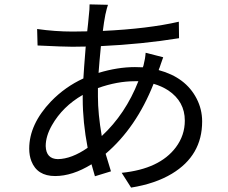

<svg xmlns="http://www.w3.org/2000/svg" viewBox="-20 -811 1040 876"><path d="M611.3 -440.4H594.7Q514.6 -440.4 426.8 -409.2V-370.1Q426.8 -292 444.3 -190.4Q552.7 -291 611.3 -440.4ZM357.4 -361.3V-377.9Q265.6 -325.2 216.8 -239.3Q188.5 -189.5 188.5 -144.5Q190.4 -85.9 244.1 -85Q306.6 -85.9 379.9 -136.7Q357.4 -253.9 357.4 -361.3ZM705.1 -495.1 704.1 -491.2Q827.1 -458 877 -361.3Q902.3 -312.5 902.3 -256.8Q902.3 -101.6 764.6 -18.6Q688.5 27.3 578.1 44.9L535.2 -22.5Q708 -40 782.2 -138.7Q823.2 -193.4 823.2 -260.7Q823.2 -347.7 748 -398.4Q717.8 -418 680.7 -428.7Q601.6 -228.5 461.9 -109.4Q464.8 -99.6 486.3 -29.3L413.1 -6.8Q400.4 -51.8 397.5 -61.5Q310.5 -7.8 231.4 -7.8Q149.4 -7.8 123 -76.2Q113.3 -101.6 113.3 -132.8Q113.3 -244.1 212.9 -348.6Q277.3 -415 360.4 -453.1Q362.3 -490.2 371.1 -598.6Q348.6 -597.7 310.5 -597.7Q270.5 -597.7 151.4 -603.5L149.4 -678.7Q231.4 -667 311.5 -667Q355.5 -667 377.9 -668Q378.9 -680.7 381.8 -703.1Q384.8 -732.4 385.7 -744.1Q388.7 -767.6 388.7 -791L472.7 -789.1Q471.7 -785.2 470.2 -781.2Q468.8 -777.3 467.3 -771.5Q465.8 -765.6 465.3 -763.2Q464.8 -760.7 462.9 -752.9L460.9 -745.1Q454.1 -710 449.2 -669.9Q656.2 -679.7 795.9 -711.9L796.9 -636.7Q627.9 -609.4 440.4 -600.6Q433.6 -532.2 429.7 -478.5Q516.6 -504.9 595.7 -504.9Q620.1 -504.9 631.8 -503.9L634.8 -512.7Q642.6 -543 644.5 -570.3L724.6 -549.8Q721.7 -543 713.9 -519.5Q708 -501 705.1 -495.1Z"/></svg>

Font: Taipei Sans TC Beta
Style: Regular
Weight: 400
Designer: JT Foundry
Foundry: JT Foundry
Version: Version 1.000